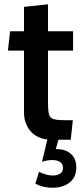

<svg xmlns="http://www.w3.org/2000/svg" viewBox="-20 -642 381 896"><path d="M336 139Q336 185 305 209.5Q274 234 225 234Q179 234 145 215L162 160Q198 177 226 177Q248 177 261 168Q274 159 274 142Q274 124 261 114.5Q248 105 223 105Q199 105 176 113L201 9Q147 2 119.5 -33.5Q92 -69 92 -116V-406H17L27 -496H92V-610L204 -622V-496H321V-406H204V-168Q204 -124 209 -107.5Q214 -91 230.5 -86Q247 -81 290 -81H320L310 10H253L240 54H244Q287 54 311.5 76.5Q336 99 336 139Z"/></svg>

Font: Cabin SemiBold
Style: Regular
Weight: 600
Designer: Pablo Impallari
Foundry: Pablo Impallari. http://www.impallari.com Igino Marini. http://www.ikern.com
Version: Version 2.001